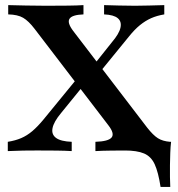

<svg xmlns="http://www.w3.org/2000/svg" viewBox="-20 -591 695 751"><path d="M608.1 140.3Q599.2 82.3 585.1 51.6Q571 21 543.5 9.3Q516.1 -2.4 466.9 -2.4L556.5 -38.7L649.2 -36.3Q646.8 -16.9 646 6.9Q645.2 30.6 644.8 54.8Q644.4 79 644.8 101.2Q645.2 123.4 646 140.3ZM353.2 0V-36.3Q404 -37.9 416.5 -53.2Q429 -68.5 404 -100.8L115.3 -478.2Q91.9 -508.9 70.6 -521.4Q49.2 -533.9 12.1 -534.7V-571Q44.4 -570.2 81.5 -569.4Q118.5 -568.5 160.5 -568.5Q209.7 -568.5 246 -569Q282.3 -569.4 306.5 -571V-534.7Q262.1 -533.1 252 -517.7Q241.9 -502.4 266.1 -470.2L555.6 -91.9Q579 -62.1 597.6 -50.4Q616.1 -38.7 645.2 -36.3V0Q621.8 -1.6 586.7 -2Q551.6 -2.4 510.5 -2.4Q457.3 -2.4 418.5 -2Q379.8 -1.6 353.2 0ZM10.5 0V-36.3Q40.3 -41.1 62.9 -50.8Q85.5 -60.5 106.5 -78.2Q127.4 -96 150 -123.4L284.7 -287.9L316.9 -269.4L218.5 -148.4Q190.3 -114.5 185.5 -89.9Q180.6 -65.3 199.2 -51.6Q217.7 -37.9 260.5 -36.3V0Q235.5 -1.6 200.8 -2Q166.1 -2.4 125.8 -2.4Q96.8 -2.4 70.6 -2Q44.4 -1.6 10.5 0ZM358.9 -294.4 325.8 -310.5 417.7 -425.8Q446 -458.9 451.2 -482.7Q456.5 -506.5 440.7 -519.8Q425 -533.1 387.1 -534.7V-571Q415.3 -570.2 445.6 -569.4Q475.8 -568.5 508.1 -568.5Q537.9 -568.5 563.7 -569.4Q589.5 -570.2 622.6 -571V-534.7Q593.5 -529.8 571 -519.8Q548.4 -509.7 527.4 -492.7Q506.5 -475.8 483.9 -447.6Z"/></svg>

Font: Playfair 9pt
Style: Bold
Weight: 700
Designer: Claus Eggers Sørensen
Foundry: Claus Eggers Sørensen
Version: Version 2.203